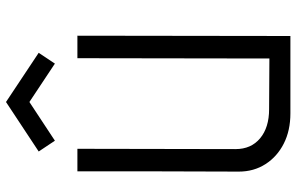

<svg xmlns="http://www.w3.org/2000/svg" viewBox="-194 -794 988 640"><g transform="rotate(-90 300.0 -474.0)"><path d="M48 -172 49 -500V-710H124L123 -183Q123 -131 159 -101Q195 -71 256 -71L425 -70L426 -710H501L500 0H242Q185 0 141.5 -22Q98 -44 73 -83Q48 -122 48 -172ZM151 -785 115 -839 280 -948 444 -839 408 -785 280 -870Z"/></g></svg>

Font: Orbit
Style: Regular
Weight: 400
Designer: Sooun Cho
Foundry: JAMO
Version: Version 1.000; ttfautohint (v1.8.4.7-5d5b);gftools[0.9.29]